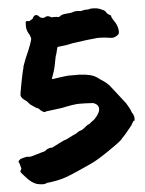

<svg xmlns="http://www.w3.org/2000/svg" viewBox="-53 -685 552 729"><g transform="rotate(-5 223.0 -320.5)"><path d="M55 -108 92 -119Q99 -119 106 -126Q117 -133 128 -132L172 -154L186 -159Q219 -176 223 -177Q235 -186 241 -187Q246 -188 257 -196Q267 -206 278 -210Q282 -214 296 -224Q328 -256 315 -276Q310 -283 298 -287Q268 -289 246 -289Q224 -289 179 -279L117 -271Q108 -264 89 -285Q83 -285 59 -303Q51 -313 45 -318Q31 -326 26 -338Q25 -344 33.5 -387Q42 -430 44 -436Q46 -442 47 -450L57 -477Q85 -539 85 -553L81 -565Q69 -583 69 -599.5Q69 -616 71 -618Q73 -620 84 -618Q86 -619 97 -626Q106 -646 120 -635Q124 -629 131.5 -626.5Q139 -624 147 -629Q155 -634 169 -625Q174 -626 190 -625Q195 -622 201 -626Q208 -633 226.5 -634Q245 -635 254 -638.5Q263 -642 282 -639Q294 -643 306 -643Q308 -641 319 -645H320Q347 -647 365 -636Q372 -634 376 -628Q380 -619 395 -612Q393 -607 404 -591.5Q415 -576 418 -559.5Q421 -543 415.5 -538Q410 -533 402 -529.5Q394 -526 378 -529Q362 -532 337 -532Q300 -529 239 -520Q216 -514 182 -511Q181 -510 177.5 -495Q174 -480 172 -477Q164 -431 157 -412.5Q150 -394 150 -391Q213 -400 216 -399H255Q302 -397 322 -382L333 -374Q353 -362 366 -348L423 -275Q438 -251 441 -239Q452 -225 449 -207Q445 -207 443.5 -204.5Q442 -202 441 -200Q437 -195 436 -191L409 -158L394 -142Q393 -137 343.5 -103Q294 -69 271 -59Q200 -26 170.5 -15.5Q141 -5 96 0Q88 6 64 1.5Q40 -3 14 -34Q2 -47 0.5 -50.5Q-1 -54 5 -62Q1 -82 -4 -90Q-2 -94 4 -99Q13 -103 30 -106Q41 -103 55 -108Z"/></g></svg>

Font: Caveat Brush
Style: Regular
Weight: 400
Designer: Pablo Impallari
Foundry: Creative Lab NY
Version: Version 1.096; ttfautohint (v1.3)